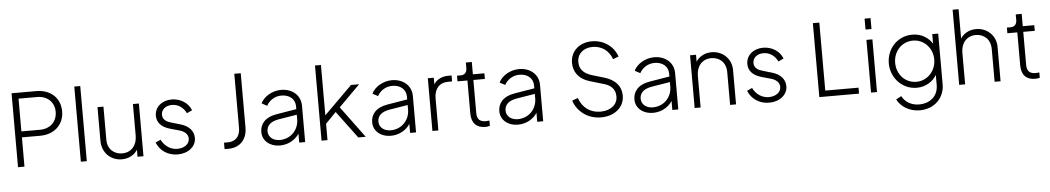

<svg xmlns="http://www.w3.org/2000/svg" viewBox="-44 -1232 10538 1927"><g transform="rotate(-5 5224.5 -268.5)"><path d="M159 0V-295H344C486 -295 584 -387 584 -520C584 -655 486 -745 344 -745H94V0ZM159 -685H346C448 -685 519 -620 519 -521C519 -421 448 -355 346 -355H159Z M787 0V-757H727V0Z M1140 12C1182 12 1218 1 1249 -20C1270 -34 1286 -51 1298 -71V0H1358V-531H1298V-212C1298 -116 1241 -47 1149 -47C1065 -47 1001 -103 1001 -197V-531H941V-192C941 -67 1032 12 1140 12Z M1703 12C1809 12 1888 -52 1888 -138C1888 -209 1839 -263 1752 -287L1663 -313C1620 -325 1579 -348 1579 -398C1579 -450 1623 -488 1687 -488C1748 -488 1802 -452 1830 -392L1884 -417C1855 -494 1776 -543 1688 -543C1594 -543 1517 -484 1517 -394C1517 -327 1559 -276 1651 -251L1733 -228C1780 -216 1826 -189 1826 -137C1826 -81 1772 -44 1703 -44C1635 -44 1576 -85 1543 -150L1491 -126C1526 -41 1604 12 1703 12Z M2214 0C2328 0 2403 -76 2403 -198V-745H2338V-200C2338 -113 2290 -65 2214 -65H2175V0Z M2731 12C2796 12 2851 -12 2891 -48C2906 -61 2918 -76 2927 -91V0H2987V-367C2987 -470 2906 -543 2790 -543C2699 -543 2615 -489 2585 -425L2639 -396C2667 -449 2723 -486 2790 -486C2871 -486 2927 -438 2927 -367V-337L2728 -304C2605 -284 2557 -216 2557 -138C2557 -50 2632 12 2731 12ZM2927 -281V-235C2927 -132 2850 -43 2735 -43C2668 -43 2620 -83 2620 -140C2620 -193 2653 -236 2744 -251Z M3212 0V-165L3318 -274L3522 0H3597L3363 -317L3577 -531H3495L3212 -250V-757H3152V0Z M3848 12C3913 12 3968 -12 4008 -48C4023 -61 4035 -76 4044 -91V0H4104V-367C4104 -470 4023 -543 3907 -543C3816 -543 3732 -489 3702 -425L3756 -396C3784 -449 3840 -486 3907 -486C3988 -486 4044 -438 4044 -367V-337L3845 -304C3722 -284 3674 -216 3674 -138C3674 -50 3749 12 3848 12ZM4044 -281V-235C4044 -132 3967 -43 3852 -43C3785 -43 3737 -83 3737 -140C3737 -193 3770 -236 3861 -251Z M4329 0V-325C4329 -418 4381 -478 4468 -478H4509V-538H4475C4437 -538 4404 -529 4377 -512C4356 -499 4340 -483 4329 -464V-531H4269V0Z M4801 6C4812 6 4833 4 4848 0V-54C4839 -53 4821 -51 4810 -51C4737 -51 4723 -96 4723 -141V-474H4839V-531H4723V-655H4663V-598C4663 -557 4641 -531 4601 -531H4563V-474H4663V-141C4663 -45 4713 6 4801 6Z M5129 12C5194 12 5249 -12 5289 -48C5304 -61 5316 -76 5325 -91V0H5385V-367C5385 -470 5304 -543 5188 -543C5097 -543 5013 -489 4983 -425L5037 -396C5065 -449 5121 -486 5188 -486C5269 -486 5325 -438 5325 -367V-337L5126 -304C5003 -284 4955 -216 4955 -138C4955 -50 5030 12 5129 12ZM5325 -281V-235C5325 -132 5248 -43 5133 -43C5066 -43 5018 -83 5018 -140C5018 -193 5051 -236 5142 -251Z M5968 12C6105 12 6203 -70 6203 -187C6203 -283 6143 -350 6036 -382L5914 -418C5823 -446 5788 -494 5788 -562C5788 -646 5854 -700 5942 -700C6031 -700 6105 -652 6138 -560L6195 -581C6165 -675 6070 -757 5941 -757C5817 -757 5724 -677 5724 -559C5724 -468 5775 -392 5886 -360L6022 -320C6091 -301 6139 -261 6139 -184C6139 -100 6068 -46 5967 -46C5864 -46 5788 -101 5751 -202L5693 -181C5725 -79 5825 12 5968 12Z M6490 12C6555 12 6610 -12 6650 -48C6665 -61 6677 -76 6686 -91V0H6746V-367C6746 -470 6665 -543 6549 -543C6458 -543 6374 -489 6344 -425L6398 -396C6426 -449 6482 -486 6549 -486C6630 -486 6686 -438 6686 -367V-337L6487 -304C6364 -284 6316 -216 6316 -138C6316 -50 6391 12 6490 12ZM6686 -281V-235C6686 -132 6609 -43 6494 -43C6427 -43 6379 -83 6379 -140C6379 -193 6412 -236 6503 -251Z M6971 0V-320C6971 -416 7029 -484 7120 -484C7206 -484 7268 -426 7268 -330V0H7328V-347C7328 -461 7238 -543 7129 -543C7088 -543 7052 -533 7021 -512C7000 -498 6983 -481 6971 -461V-531H6911V0Z M7662 12C7768 12 7847 -52 7847 -138C7847 -209 7798 -263 7711 -287L7622 -313C7579 -325 7538 -348 7538 -398C7538 -450 7582 -488 7646 -488C7707 -488 7761 -452 7789 -392L7843 -417C7814 -494 7735 -543 7647 -543C7553 -543 7476 -484 7476 -394C7476 -327 7518 -276 7610 -251L7692 -228C7739 -216 7785 -189 7785 -137C7785 -81 7731 -44 7662 -44C7594 -44 7535 -85 7502 -150L7450 -126C7485 -41 7563 12 7662 12Z M8567 0V-60H8232V-745H8167V0Z M8748 -635V-745H8688V-635ZM8748 0V-531H8688V0Z M9161 220C9307 220 9411 118 9411 -20V-531H9351V-435C9332 -465 9307 -490 9276 -509C9239 -532 9197 -543 9150 -543C9000 -543 8891 -423 8891 -276C8891 -130 9003 -8 9150 -8C9197 -8 9239 -20 9277 -44C9308 -63 9333 -89 9351 -120V-20C9351 103 9258 161 9160 161C9077 161 9016 119 8987 62L8933 91C8971 164 9054 220 9161 220ZM9152 -68C9036 -68 8955 -162 8955 -276C8955 -390 9037 -483 9152 -483C9264 -483 9349 -390 9349 -276C9349 -162 9264 -68 9152 -68Z M9636 0V-320C9636 -416 9695 -484 9785 -484C9869 -484 9933 -426 9933 -330V0H9993V-347C9993 -461 9903 -543 9794 -543C9753 -543 9717 -533 9686 -512C9665 -498 9648 -481 9636 -461V-757H9576V0Z M10341 6C10352 6 10373 4 10388 0V-54C10379 -53 10361 -51 10350 -51C10277 -51 10263 -96 10263 -141V-474H10379V-531H10263V-655H10203V-598C10203 -557 10181 -531 10141 -531H10103V-474H10203V-141C10203 -45 10253 6 10341 6Z"/></g></svg>

Font: Plus Jakarta Sans Light
Style: Regular
Weight: 300
Designer: Gumpita Rahayu
Foundry: Tokotype
Version: Version 2.071;gftools[0.9.30]